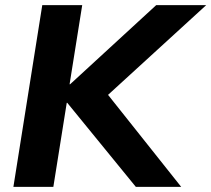

<svg xmlns="http://www.w3.org/2000/svg" viewBox="-20 -725 820 745"><path d="M32 0 144 -705H299L250 -398H252L586 -705H780L372 -332L365 -400L683 0H507L241 -326H239L187 0Z"/></svg>

Font: Nunito Sans 12pt ExtraBold
Style: Italic
Weight: 800
Italic angle: -9°
Designer: Vernon Adams
Foundry: Vernon Adams
Version: Version 3.101;gftools[0.9.27]